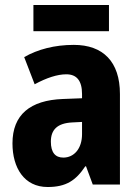

<svg xmlns="http://www.w3.org/2000/svg" viewBox="-20 -740 557 770"><path d="M417 -720H114V-615H417ZM276 -560C199 -560 131 -542 77 -511L119 -402C167 -428 210 -442 246 -442C287 -442 309 -417 309 -363V-346L232 -343C101 -338 30 -280 30 -165C30 -67 77 10 171 10C245 10 284 -16 322 -73H325L352 0H461V-363C461 -493 393 -560 276 -560ZM270 -249 309 -251V-202C309 -144 277 -108 234 -108C202 -108 184 -128 184 -172C184 -220 210 -246 270 -249Z"/></svg>

Font: Noto Sans Georgian Condensed ExtraBold
Style: Regular
Weight: 800
Width: 3
Designer: Monotype Design Team, Akaki Razmadze
Foundry: Google LLC
Version: Version 2.005